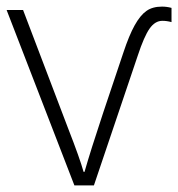

<svg xmlns="http://www.w3.org/2000/svg" viewBox="-20 -561 539 581"><path d="M205.1 0 0 -530.8H49.8L186 -172.9Q221.7 -81.5 232.9 -41H235.8Q253.9 -104.5 292 -219.2L353 -400.9Q370.6 -454.1 387.5 -484.4Q404.3 -514.6 422.9 -527.8Q441.4 -541 470.2 -541Q484.9 -541 499 -537.1V-494.1Q484.9 -498 471.2 -498Q449.2 -498 432.6 -474.4Q416 -450.7 397 -393.1L264.2 0Z"/></svg>

Font: JBL Sans
Style: Light
Weight: 300
Version: Version 1.10